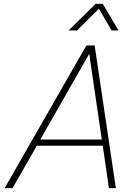

<svg xmlns="http://www.w3.org/2000/svg" viewBox="-20 -976 697 996"><path d="M45 0H4L428 -740H471L581 0H545L513 -220H171ZM443 -697 189 -252H508ZM380 -818H336L476 -956H513L595 -818H559L493 -931Z"/></svg>

Font: Be Vietnam Pro Variable Thin
Style: Italic
Weight: 100
Italic angle: -12°
Designer: Lam Bao, Tony Le, Vietanh Nguyen
Foundry: Yellow Type Foundry
Version: Version 1.002